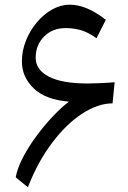

<svg xmlns="http://www.w3.org/2000/svg" viewBox="-20 -785 543 817"><path d="M46.9 -30.3Q53.7 -69.3 77.9 -115.5Q102.1 -161.6 135.7 -207Q169.4 -252.4 205.8 -290.8Q242.2 -329.1 273.4 -352.5Q174.3 -360.4 123.8 -408.7Q73.2 -457 73.2 -523.4Q73.2 -569.3 90.6 -612.5Q107.9 -655.8 137 -690.2Q166 -724.6 202.4 -744.9Q238.8 -765.1 276.9 -765.1Q348.1 -765.1 430.2 -700.7L390.6 -622.1Q358.9 -645.5 327.9 -655.5Q296.9 -665.5 259.3 -665.5Q203.1 -665.5 167.5 -629.4Q131.8 -593.3 131.8 -539.6Q131.8 -487.8 188.2 -458.7Q244.6 -429.7 353 -429.7Q373 -429.7 406.2 -431.2Q439.5 -432.6 467.8 -435.1L459 -345.2Q397.5 -345.2 330.3 -301.8Q263.2 -258.3 202.4 -178.2Q141.6 -98.1 98.6 11.7Z"/></svg>

Font: Pinar DS1 Medium
Style: Regular
Weight: 500
Designer: Amin Abedi
Version: Version 3.000